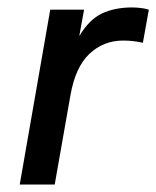

<svg xmlns="http://www.w3.org/2000/svg" viewBox="-20 -496 420 516"><path d="M33 0 115 -470H206L193 -399Q220 -444 254.5 -460Q289 -476 335 -476Q346 -476 358.5 -474.5Q371 -473 380 -470L364 -381Q351 -384 338 -385.5Q325 -387 311 -387Q258 -387 220 -351Q182 -315 169 -238L127 0Z"/></svg>

Font: Gantari Medium
Style: Italic
Weight: 500
Italic angle: -10°
Designer: Anugrah Pasau
Foundry: Lafontype
Version: Version 1.000